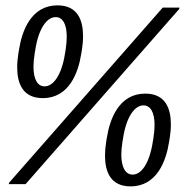

<svg xmlns="http://www.w3.org/2000/svg" viewBox="-20 -678 690 707"><path d="M12.5 0H74.2L640 -645L640.8 -650H579.2L13.3 -5ZM47.5 -480C45 -464.2 43.3 -446.7 43.3 -430C43.3 -372.5 62.5 -316.7 137.5 -316.7C234.2 -316.7 268.3 -410 279.2 -480L281.7 -495C284.2 -510.8 285.8 -528.3 285.8 -545C285.8 -602.5 266.7 -658.3 191.7 -658.3C95 -658.3 60.8 -565 50 -495ZM144.2 -360C119.2 -360 103.3 -384.2 103.3 -432.5C103.3 -446.7 105 -462.5 107.5 -480L110 -495C122.5 -575 153.3 -615 185 -615C210 -615 225.8 -590.8 225.8 -542.5C225.8 -528.3 224.2 -512.5 221.7 -495L219.2 -480C206.7 -400 175.8 -360 144.2 -360ZM370.8 -155C368.3 -139.2 366.7 -121.7 366.7 -105C366.7 -47.5 385.8 8.3 460.8 8.3C557.5 8.3 591.7 -85 602.5 -155L605 -170C607.5 -185.8 609.2 -203.3 609.2 -220C609.2 -277.5 590 -333.3 515 -333.3C418.3 -333.3 384.2 -240 373.3 -170ZM468.3 -35C443.3 -35 426.7 -60 426.7 -109.2C426.7 -122.5 428.3 -137.5 430.8 -155L433.3 -170C445.8 -250 476.7 -290 508.3 -290C533.3 -290 549.2 -265.8 549.2 -217.5C549.2 -203.3 547.5 -187.5 545 -170L542.5 -155C530 -75 500 -35 468.3 -35Z"/></svg>

Font: Boon Medium
Style: Italic
Weight: 500
Italic angle: -9°
Designer: Sungsit Sawaiwan
Foundry: FontUni
Version: Version 3.0